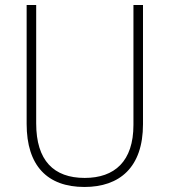

<svg xmlns="http://www.w3.org/2000/svg" viewBox="-20 -734 674 764"><path d="M549 -240V-714H511V-237C511 -92 436 -26 317 -26C194 -26 124 -95 124 -243V-714H86V-241C86 -75 168 10 316 10C456 10 549 -68 549 -240Z"/></svg>

Font: Noto Sans Thai Looped SemiCondensed ExtraLight
Style: Regular
Weight: 200
Width: 4
Designer: Sasikarn Vongin, Ben Mitchell
Foundry: The Fontpad Ltd
Version: Version 1.001